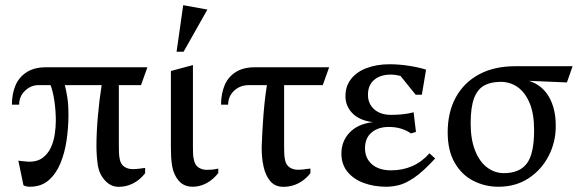

<svg xmlns="http://www.w3.org/2000/svg" viewBox="-20 -710 2240 742"><path d="M70.7 6.2 50.9 -89Q69.6 -87.2 78.1 -86.1Q86.6 -85 93.6 -85Q124.7 -85 144.9 -100.2Q165.1 -115.3 176.3 -139.3Q187.5 -163.4 191.6 -191.1Q195.7 -218.9 195.7 -243.1Q195.7 -282.2 190.2 -319.7Q184.6 -357.2 175.4 -381.1H130Q99.4 -381.1 76.7 -359.3Q54 -337.6 54 -305.5H26Q26 -346.8 39.6 -379.3Q53.1 -411.7 82.7 -430.8Q112.2 -450 157.7 -450H549.6L525 -381.1H439.3V-146.9Q439.3 -132.9 439.8 -119.2Q440.3 -105.4 443.3 -92.4Q447.3 -74.4 460.8 -65.4Q474.2 -56.4 493.2 -56.4Q503.2 -56.4 515.6 -57.8Q527.9 -59.2 540.9 -61.1V-40.7Q526.9 -22.5 509.9 -10.7Q492.9 1.1 475.2 6.5Q457.5 12 438.2 12Q408.9 12 386.7 -11.6Q364.4 -35.3 358.3 -69.3Q355.6 -87 354.2 -106.9Q352.7 -126.8 352.7 -144.9Q352.7 -198.2 358.4 -262.6Q364.1 -327 372.9 -381.1H230.6Q235.6 -362 240 -334.8Q244.5 -307.7 244.5 -265.4Q244.5 -217.2 237.4 -168.5Q230.4 -119.8 213.6 -79.1Q196.8 -38.4 168.1 -13.4Q139.5 11.6 95.6 11.6Q87.3 11.6 81.1 10Q74.9 8.4 70.7 6.2Z M724.9 11.6Q690.7 11.6 670.7 -11.6Q650.7 -34.8 645 -69.4Q642.3 -86.9 641.3 -105.4Q640.4 -124 640.4 -143V-435.6L725.6 -458.6V-145.4Q725.6 -131.3 726 -117Q726.4 -102.8 730 -90Q733.6 -71.9 747.3 -62.8Q760.9 -53.6 779.7 -53.6Q789.5 -53.6 799.9 -54.5Q810.3 -55.5 823.5 -58.5V-41.3Q809 -22.8 792.4 -11Q775.7 0.7 758.7 6.1Q741.8 11.6 724.9 11.6ZM662.4 -510.1 688 -690 781.5 -673 689.5 -510.1Z M1075 12Q1043.4 12 1024.8 -9.6Q1006.2 -31.1 998.4 -66.9Q990.6 -102.7 991.4 -144.9Q993.1 -198.2 997.9 -262.6Q1002.8 -327 1011.6 -381.1H942.9Q907.5 -381.1 884.6 -359.3Q861.7 -337.6 861.7 -305.5H834.3Q834.3 -346.8 847.6 -379.3Q860.8 -411.7 889.9 -430.8Q919.1 -450 964.6 -450H1252L1227.4 -381.1H1078V-145Q1078 -131 1078.5 -117Q1079 -103 1082 -90Q1086 -72 1099.5 -63Q1112.9 -54 1131.9 -54Q1141.9 -54 1154.2 -55.4Q1166.6 -56.7 1179.6 -58.7V-40.7Q1166.7 -24 1149.9 -12Q1133.1 -0.1 1114.5 6Q1096 12 1075 12Z M1472.9 11.7Q1425.3 11.7 1385.7 -2.9Q1346.2 -17.5 1322.8 -46.2Q1299.4 -74.8 1299.4 -116.7Q1299.4 -163.9 1330.8 -197.4Q1362.2 -230.9 1420.8 -237.9Q1368.8 -244.6 1341.9 -272.4Q1315 -300.3 1315 -337.9Q1315 -377.6 1337.3 -405.4Q1359.5 -433.2 1398.2 -447.4Q1436.9 -461.7 1486 -461.7Q1520.7 -461.7 1557.9 -456.1Q1595.2 -450.6 1626.6 -440.9L1610.3 -344H1586.3L1527.6 -416.7Q1519.9 -418.7 1510 -420.2Q1500.2 -421.7 1489.7 -421.7Q1450.3 -421.7 1426.2 -401.5Q1402 -381.2 1402 -343.6Q1402 -309.2 1426 -287.7Q1450 -266.1 1491.6 -266.1Q1511.8 -266.1 1534.4 -268.2Q1556.9 -270.4 1578.5 -276L1587.5 -200L1567.9 -194.4Q1552.9 -205.4 1531.3 -212.4Q1509.7 -219.4 1482.9 -219.4Q1441.2 -219.4 1415.9 -197.9Q1390.6 -176.4 1390.6 -136.9Q1390.6 -98.6 1417.4 -75.1Q1444.2 -51.7 1491.9 -51.7Q1536 -51.7 1573.5 -68.2Q1611 -84.7 1639.6 -117.6L1661.7 -97.6Q1614.4 -46 1580 -22.9Q1545.5 0.1 1519.7 5.9Q1493.9 11.7 1472.9 11.7Z M1906.1 11.7Q1854.2 11.7 1809.1 -11.3Q1764.1 -34.3 1737.1 -81.3Q1710.1 -128.3 1710.1 -198.3Q1710.1 -276.3 1741.5 -333.8Q1773 -391.2 1831.4 -422.6Q1889.9 -454.1 1971 -454.1H2192.9L2170.9 -391.4L2024.5 -397.6Q2075.9 -380.9 2102 -334.8Q2128.1 -288.8 2127.7 -223.6Q2128.2 -162 2100.6 -108Q2072.9 -54.1 2023 -21.2Q1973.1 11.7 1906.1 11.7ZM1927.1 -40.9Q1987.8 -40.9 2015.9 -78.1Q2044.1 -115.2 2044.1 -207Q2044.1 -270.7 2026.7 -312Q2009.3 -353.3 1980.3 -373.5Q1951.2 -393.7 1914.9 -393.7Q1876.4 -393.7 1850.8 -379.3Q1825.2 -365 1812 -330.2Q1798.9 -295.3 1798.9 -233.3Q1798.9 -170.2 1816.5 -126.9Q1834.1 -83.7 1863.2 -62.3Q1892.4 -40.9 1927.1 -40.9Z"/></svg>

Font: Ancizar Serif Light
Style: Regular
Weight: 300
Designer: Cesar Puertas, Viviana Monsalve, Julian Moncada, Julian Prieto, Jose Castro, Felipe Aragon, Mariel Hernandez, Sara Alarc
Version: Version 8.100